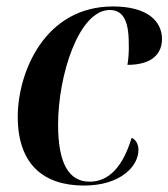

<svg xmlns="http://www.w3.org/2000/svg" viewBox="-20 -565 522 595"><path d="M240 10C355 10 409 -51 409 -100C409 -121 399 -133 388 -138C360 -46 316 -2 258 -2C193 -2 160 -59 160 -179C160 -331 224 -534 320 -534C360 -534 379 -503 379 -431C380 -405 378 -383 375 -364C454 -364 482 -401 482 -444C482 -497 440 -545 330 -545C118 -545 35 -340 35 -203C35 -57 114 10 240 10Z"/></svg>

Font: Noto Serif Display SemiCondensed SemiBold
Style: Italic
Weight: 600
Width: 4
Italic angle: -12°
Designer: Monotype Design Team
Foundry: Monotype Imaging Inc.
Version: Version 2.009